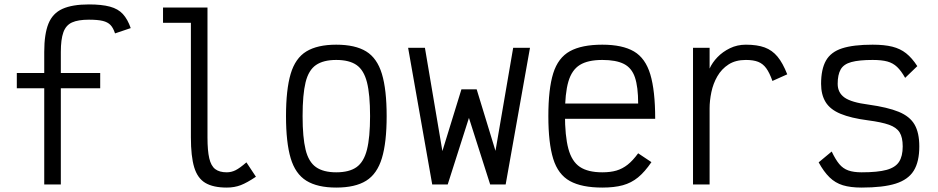

<svg xmlns="http://www.w3.org/2000/svg" viewBox="-20 -834 4240 868"><path d="M180 0V-599Q180 -680 199 -727Q218 -774 262.5 -794Q307 -814 382 -814Q440 -814 477 -804Q514 -794 535.5 -770.5Q557 -747 571 -707L500 -683Q492 -708 479.5 -721Q467 -734 444.5 -739.5Q422 -745 382 -745Q333 -745 305.5 -732.5Q278 -720 266.5 -688Q255 -656 255 -599V0ZM56 -435V-504H433V-435Z M1005 14Q944 14 908.5 -7Q873 -28 858 -77.5Q843 -127 843 -213V-731H717V-800H918V-213Q918 -153 926 -118.5Q934 -84 953 -69.5Q972 -55 1005 -55Q1026 -55 1045 -64.5Q1064 -74 1094 -100L1137 -35Q1097 -8 1068.5 3Q1040 14 1005 14Z M1500 14Q1415 14 1365 -17Q1315 -48 1294 -119Q1273 -190 1273 -309Q1273 -429 1294 -500Q1315 -571 1365 -601.5Q1415 -632 1500 -632Q1586 -632 1635.5 -601.5Q1685 -571 1706.5 -500Q1728 -429 1728 -309Q1728 -190 1706.5 -119Q1685 -48 1635.5 -17Q1586 14 1500 14ZM1500 -55Q1559 -55 1592 -78.5Q1625 -102 1639 -157.5Q1653 -213 1653 -309Q1653 -407 1639 -462Q1625 -517 1592 -540Q1559 -563 1500 -563Q1442 -563 1408.5 -540Q1375 -517 1361.5 -462Q1348 -407 1348 -309Q1348 -213 1361.5 -157.5Q1375 -102 1408.5 -78.5Q1442 -55 1500 -55Z M1934 0 1825 -618H1901L1980 -151L2066 -430H2135L2220 -152L2300 -618H2376L2266 0H2196L2100 -301L2004 0Z M2703 14Q2610 14 2556.5 -15.5Q2503 -45 2481 -116Q2459 -187 2459 -309Q2459 -432 2481 -502.5Q2503 -573 2556.5 -602.5Q2610 -632 2703 -632Q2794 -632 2846 -601.5Q2898 -571 2920 -497.5Q2942 -424 2942 -297H2488V-366H2865Q2865 -441 2850.5 -484Q2836 -527 2800.5 -545Q2765 -563 2703 -563Q2638 -563 2601.5 -540.5Q2565 -518 2549.5 -465Q2534 -412 2534 -318Q2534 -219 2549.5 -161.5Q2565 -104 2601.5 -79.5Q2638 -55 2703 -55Q2740 -55 2767 -63Q2794 -71 2817.5 -89.5Q2841 -108 2865 -141L2925 -101Q2895 -57 2864.5 -32Q2834 -7 2795.5 3.5Q2757 14 2703 14Z M3113 0V-618H3188V-524Q3200 -551 3223.5 -575.5Q3247 -600 3280 -616Q3313 -632 3352 -632Q3403 -632 3437 -619.5Q3471 -607 3495 -578Q3519 -549 3539 -498L3472 -468Q3459 -505 3444 -525.5Q3429 -546 3407.5 -554.5Q3386 -563 3352 -563Q3305 -563 3273.5 -542.5Q3242 -522 3223 -489Q3204 -456 3196 -417.5Q3188 -379 3188 -344V0Z M3875 14Q3825 14 3790.5 3.5Q3756 -7 3730 -32.5Q3704 -58 3681 -100L3740 -149Q3757 -113 3774 -92.5Q3791 -72 3815 -63.5Q3839 -55 3875 -55Q3948 -55 3988 -66Q4028 -77 4044.5 -102.5Q4061 -128 4061 -172Q4061 -213 4047 -235.5Q4033 -258 3999 -270Q3965 -282 3904 -290Q3827 -300 3780 -319.5Q3733 -339 3712.5 -372.5Q3692 -406 3692 -455Q3692 -521 3714 -560Q3736 -599 3787 -615.5Q3838 -632 3925 -632Q3978 -632 4014 -623Q4050 -614 4076.5 -593Q4103 -572 4127 -535L4072 -482Q4054 -514 4035.5 -531.5Q4017 -549 3991.5 -556Q3966 -563 3925 -563Q3864 -563 3829 -553.5Q3794 -544 3780.5 -520Q3767 -496 3767 -455Q3767 -415 3798 -393Q3829 -371 3907 -361Q3993 -349 4043 -328.5Q4093 -308 4114.5 -271Q4136 -234 4136 -172Q4136 -103 4111 -62.5Q4086 -22 4029.5 -4Q3973 14 3875 14Z"/></svg>

Font: Victor Mono
Style: Regular
Weight: 400
Monospace: yes
Designer: Rune Bjørnerås
Version: Version 1.561;gftools[0.9.30]